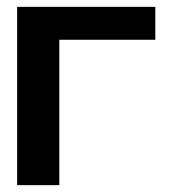

<svg xmlns="http://www.w3.org/2000/svg" viewBox="-20 -540 503 560"><path d="M30 0V-520H433V-424H153V0Z"/></svg>

Font: Non Bureau Medium
Style: Regular
Weight: 500
Designer: Jona Saucedo
Foundry: Non Foundry
Version: Version 1.000; ttfautohint (v1.8.4)